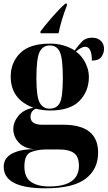

<svg xmlns="http://www.w3.org/2000/svg" viewBox="-24 -786 583 1039"><path d="M221 233Q371 233 439 181.5Q507 130 507 40Q507 -111 318 -111H205Q141 -111 141 -154Q141 -184 169 -198Q209 -188 247 -188Q355 -188 406 -240Q457 -292 457 -371Q457 -409 437.5 -447Q418 -485 387 -507Q417 -533 437 -533Q473 -533 473 -458Q510 -458 524.5 -478Q539 -498 539 -522Q539 -548 521.5 -565Q504 -582 475 -582Q440 -582 421 -562.5Q402 -543 380 -513Q354 -530 320 -540Q286 -550 247 -550Q137 -550 85.5 -499Q34 -448 34 -372Q34 -248 157 -203Q103 -193 75.5 -159Q48 -125 48 -88Q48 -45 79.5 -12.5Q111 20 171 22Q95 19 45.5 43Q-4 67 -4 116Q-4 233 221 233ZM244 -198Q210 -198 191.5 -229Q173 -260 173 -363Q173 -471 190.5 -505.5Q208 -540 246 -540Q284 -540 300 -504.5Q316 -469 316 -364Q316 -258 299 -228Q282 -198 244 -198ZM242 223Q180 223 144 198.5Q108 174 108 115Q108 50 144.5 36.5Q181 23 222 23H300Q350 23 376.5 42.5Q403 62 403 111Q403 223 242 223ZM195 -606H293Q308 -681 338 -756V-766H329Q297 -738 257.5 -692.5Q218 -647 195 -616Z"/></svg>

Font: Noto Serif Display SemiCondensed Extra
Style: Regular
Weight: 800
Width: 4
Designer: Monotype Design Team
Foundry: Monotype Imaging Inc.
Version: Version 1.900